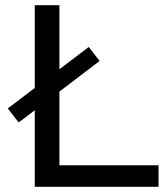

<svg xmlns="http://www.w3.org/2000/svg" viewBox="-20 -720 640 740"><path d="M322 -539 209 -453V-700H114V-381L10 -302L52 -248L114 -295V0H591V-83H209V-367L364 -485Z"/></svg>

Font: Montserrat-Alt1 Med
Style: Regular
Weight: 500
Designer: Differentunic
Foundry: Differentunic
Version: Version 7.222